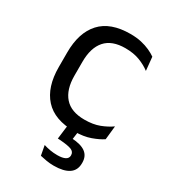

<svg xmlns="http://www.w3.org/2000/svg" viewBox="-171 -589 776 871"><g transform="rotate(30 217.0 -154.0)"><path d="M254 11Q149 11 97.8 -45.8Q46.5 -102.5 46.5 -206.5V-282.5Q46.5 -387 98 -443.2Q149.5 -499.5 254 -499.5Q285 -499.5 310.5 -493.8Q336 -488 356.2 -478.8Q376.5 -469.5 390.5 -459.5L397.5 -389Q374 -407 341.8 -419.5Q309.5 -432 266 -432Q196 -432 161.8 -393.2Q127.5 -354.5 127.5 -280.5V-208.5Q127.5 -136 161.8 -97Q196 -58 266 -58Q311 -58 343.8 -70.5Q376.5 -83 402 -101L394.5 -29.5Q372.5 -14.5 337 -1.8Q301.5 11 254 11ZM215.5 -8.5H271.5L261 67.5L226.5 43.5Q234 43.5 242.2 43.2Q250.5 43 258 43.5Q308 46 332 63.8Q356 81.5 356 116V118.5Q356 156 328.8 174.2Q301.5 192.5 250 192.5Q230 192.5 210.8 189.2Q191.5 186 177.5 182.5L168 131.5Q183.5 136.5 201.8 139.8Q220 143 240 143Q267 143 281 135.5Q295 128 295 113.5V112Q295 94.5 277.5 87.2Q260 80 217 77Q212 76.5 209.2 76.5Q206.5 76.5 205 76.5Z"/></g></svg>

Font: Anek Devanagari
Style: Regular
Weight: 400
Designer: Kailash Malviya (Devanagari) & Yesha Goshar (Latin)
Foundry: Ek Type
Version: Version 1.003